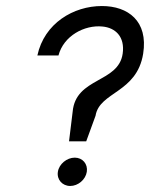

<svg xmlns="http://www.w3.org/2000/svg" viewBox="-20 -611 498 637"><path d="M104 -427H174C191 -492 260 -529 320 -523C363 -519 395 -489 387 -433C373 -335 231 -355 221 -240L209 -142H266L297 -227C310 -307 434 -302 455 -433C472 -541 405 -591 318 -591C224 -591 127 -534 104 -427ZM172 -41C168 -15 187 6 213 6C239 6 264 -15 268 -41C272 -67 254 -88 228 -88C202 -88 176 -67 172 -41Z"/></svg>

Font: Charger Sport
Style: LitExtObl
Weight: 300
Designer: Jasper
Foundry: Cannot Into Space Fonts
Version: Version 1.1